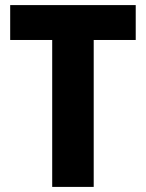

<svg xmlns="http://www.w3.org/2000/svg" viewBox="-20 -734 573 754"><path d="M348 0V-577H513V-714H20V-577H185V0Z"/></svg>

Font: Noto Sans Gurmukhi UI SemiCondensed ExtraBold
Style: Regular
Weight: 800
Width: 4
Designer: Jelle Bosma - Monotype Design Team
Foundry: Monotype Imaging Inc.
Version: Version 2.004